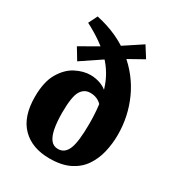

<svg xmlns="http://www.w3.org/2000/svg" viewBox="-161 -755 795 864"><g transform="rotate(30 236.5 -323.0)"><path d="M439 -238Q439 -191 428.5 -147Q418 -103 394 -68Q370 -33 328.5 -12.5Q287 8 225 8Q134 8 82 -44.5Q30 -97 30 -200Q30 -278 57 -324Q84 -370 123 -390Q162 -410 199 -410Q228 -410 255.5 -399Q283 -388 301.5 -363.5Q320 -339 320 -300L311 -298Q299 -318 281 -329Q263 -340 238 -340Q206 -340 189 -311Q172 -282 172 -199Q172 -152 178.5 -118Q185 -84 199 -66Q213 -48 237 -48Q272 -48 287.5 -86Q303 -124 303 -218Q303 -318 282 -387.5Q261 -457 210.5 -509.5Q160 -562 71 -608L94 -654Q209 -629 285.5 -566.5Q362 -504 400.5 -418.5Q439 -333 439 -238ZM115 -433 80 -491 214 -568 343 -653 379 -596 252 -525Z"/></g></svg>

Font: Rasa
Style: Bold
Weight: 700
Designer: Anna Giedrys (Yrsa+Rasa design), David Brezina (Yrsa art-direction, Rasa art-direction, design)
Foundry: Rosetta Type Foundry
Version: Version 2.004